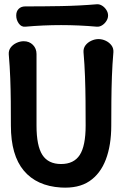

<svg xmlns="http://www.w3.org/2000/svg" viewBox="-20 -865 596 899"><path d="M91 -672Q117 -672 134 -655Q151 -638 151 -612Q151 -554 151 -499Q151 -444 151 -389.5Q151 -335 151 -277Q151 -182 178.5 -139.5Q206 -97 266 -97Q326 -97 353.5 -139.5Q381 -182 381 -277Q381 -335 380.5 -392.5Q380 -450 378 -506.5Q376 -563 371 -621Q370 -639 380 -652.5Q390 -666 407 -674Q424 -682 441 -682Q459 -682 475.5 -674Q492 -666 502 -652.5Q512 -639 511 -621Q506 -563 504 -506.5Q502 -450 501.5 -392.5Q501 -335 501 -277Q501 -185 475.5 -118Q450 -51 398.5 -16.5Q347 18 265 13Q152 6 91.5 -66Q31 -138 31 -277Q31 -335 30.5 -389.5Q30 -444 28 -498.5Q26 -553 21 -611Q20 -629 30 -642.5Q40 -656 57 -664Q74 -672 91 -672ZM486 -792Q486 -779 478 -766.5Q470 -754 458 -746.5Q446 -739 433 -740Q266 -755 99 -740Q80 -738 68 -755Q56 -772 56 -792V-793Q56 -812 67.5 -823.5Q79 -835 98 -835Q182 -835 266 -836.5Q350 -838 433 -845Q446 -846 458 -838.5Q470 -831 478 -818.5Q486 -806 486 -793Z"/></svg>

Font: Winky Sans Medium
Style: Regular
Weight: 500
Designer: Simon Atzbach
Foundry: typofactur
Version: Version 1.205